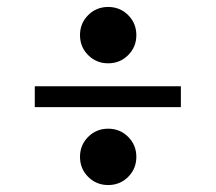

<svg xmlns="http://www.w3.org/2000/svg" viewBox="-20 -578 620 552"><path d="M210 -127Q210 -161 233.5 -184.5Q257 -208 291 -208Q325 -208 348.5 -184.5Q372 -161 372 -127Q372 -93 348.5 -69.5Q325 -46 291 -46Q257 -46 233.5 -69.5Q210 -93 210 -127ZM80 -330H500V-270H80ZM291 -558Q325 -558 348.5 -534.5Q372 -511 372 -477Q372 -443 348.5 -419.5Q325 -396 291 -396Q257 -396 233.5 -419.5Q210 -443 210 -477Q210 -511 233.5 -534.5Q257 -558 291 -558Z"/></svg>

Font: Raigarh
Style: Bold
Weight: 700
Designer: jaikishan Patel
Foundry: MagicType
Version: Version 1.000